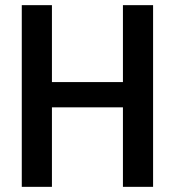

<svg xmlns="http://www.w3.org/2000/svg" viewBox="-20 -725 678 745"><path d="M64.5 0V-705H181.5V-406.5H457V-705H574V0H457V-308.5H181.5V0Z"/></svg>

Font: Nunito Sans 12pt ExtraLight Condensed
Style: Regular
Weight: 200
Width: 3
Version: Version 3.101;gftools[0.9.27]